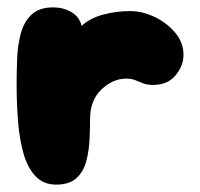

<svg xmlns="http://www.w3.org/2000/svg" viewBox="-20 -500 542 520"><path d="M132 0Q98 0 76.5 -22.5Q55 -45 44 -83Q33 -121 29 -170Q25 -219 25 -271Q25 -306 26.5 -342.5Q28 -379 36.5 -410Q45 -441 65.5 -460.5Q86 -480 124 -480Q151 -480 173 -467.5Q195 -455 201 -430Q224 -451 259.5 -460.5Q295 -470 333 -470Q365 -470 398 -454.5Q431 -439 454 -412Q477 -385 477 -351Q477 -322 455.5 -296Q434 -270 395 -270Q378 -270 367 -274.5Q356 -279 346 -283Q336 -287 322 -287Q285 -287 254.5 -257.5Q224 -228 224 -178Q224 -152 222.5 -121.5Q221 -91 213.5 -63Q206 -35 187 -17.5Q168 0 132 0Z"/></svg>

Font: Cherry Bomb One
Style: Regular
Weight: 400
Designer: satsuyako
Foundry: satsuyako
Version: Version 4.100; ttfautohint (v1.8.3)